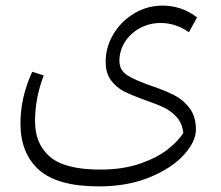

<svg xmlns="http://www.w3.org/2000/svg" viewBox="-20 -568 787 685"><path d="M519 -262Q569 -245 601.5 -228.5Q634 -212 656.5 -182Q679 -152 679 -106Q679 -63 636 -15.5Q593 32 514 64.5Q435 97 333 97Q185 97 119 38Q53 -21 53 -128Q53 -221 95 -312L136 -299Q105 -218 105 -135Q105 -54 158.5 -8.5Q212 37 338 37Q419 37 480.5 15.5Q542 -6 579.5 -36Q617 -66 634 -94Q630 -128 611 -149.5Q592 -171 566.5 -183.5Q541 -196 497 -211Q450 -228 422.5 -242Q395 -256 376 -281.5Q357 -307 357 -348Q357 -400 384.5 -446Q412 -492 458.5 -520Q505 -548 560 -548Q628 -548 683 -506L654 -453Q607 -486 553 -486Q513 -486 479 -467.5Q445 -449 425.5 -418Q406 -387 406 -351Q406 -318 433.5 -300Q461 -282 519 -262Z"/></svg>

Font: FiraGO Light
Style: Italic
Weight: 300
Italic angle: -8°
Designer: bBox Type GmbH
Foundry: bBox Type GmbH
Version: Version 1.001